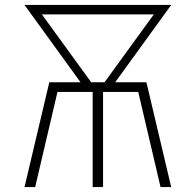

<svg xmlns="http://www.w3.org/2000/svg" viewBox="-20 -755 790 775"><path d="M79 0 179 -423H305L79 -735H671L445 -423H571L671 0H628L538 -384H396V0H354V-384H212L122 0ZM348 -423H402L601 -697H149Z"/></svg>

Font: Zed Sans Extralight Extended
Style: Regular
Weight: 200
Width: 7
Designer: Belleve Invis
Foundry: Belleve Invis
Version: Version 1.0.0; ttfautohint (v1.8.4)